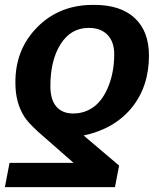

<svg xmlns="http://www.w3.org/2000/svg" viewBox="-22 -558 652 785"><path d="M587 -331Q587 -204 516.5 -117.5Q446 -31 320 -4L465 119L448 207H-2L17 108H279L133 -20Q93 -57 78 -80Q41 -138 41 -217Q39 -355 131 -447.5Q223 -540 364 -538Q471 -538 529 -484Q587 -430 587 -331ZM277 -94Q326 -94 364 -123Q401 -152 423 -209.5Q445 -267 445 -336Q445 -387 417.5 -415.5Q390 -444 341 -444Q268 -444 226 -378Q184 -312 184 -206Q184 -150 208.5 -122Q233 -94 277 -94Z"/></svg>

Font: Libra Sans
Style: Bold Italic
Weight: 700
Italic angle: -12°
Foundry: Context Ltd
Version: Version 1.002